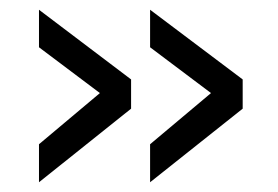

<svg xmlns="http://www.w3.org/2000/svg" viewBox="-20 -445 571 394"><path d="M413 -254 288 -348V-425L478 -282V-222L288 -71V-149ZM185 -254 60 -348V-425L249 -282V-222L60 -71V-149Z"/></svg>

Font: TypoPRO Titillium Maps
Style: 400 wt
Weight: 400
Designer: Campivisivi
Foundry: Accademia di Belle Arti di Urbino and students of MA course of Visual design
Version: Version 001.001